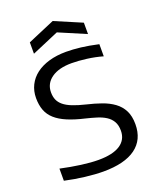

<svg xmlns="http://www.w3.org/2000/svg" viewBox="-173 -1063 963 1175"><g transform="rotate(-20 308.0 -475.0)"><path d="M294 11Q242 11 175.5 3Q109 -5 46 -19V-98Q115 -83 178.5 -74.5Q242 -66 290 -66Q383 -66 431 -97.5Q479 -129 479 -188Q479 -224 465 -248Q451 -272 426.5 -287.5Q402 -303 369.5 -313Q337 -323 300 -332Q235 -347 189 -366.5Q143 -386 114 -412Q85 -438 72 -472.5Q59 -507 59 -552Q59 -598 78 -636Q97 -674 132 -700.5Q167 -727 216.5 -741.5Q266 -756 328 -756Q372 -756 422.5 -750Q473 -744 536 -730V-651Q487 -665 433.5 -672Q380 -679 336 -679Q252 -679 204.5 -645Q157 -611 157 -554Q157 -526 166 -505Q175 -484 195.5 -467Q216 -450 250 -436.5Q284 -423 334 -411Q385 -399 429 -383.5Q473 -368 506 -344Q539 -320 557.5 -284Q576 -248 576 -195Q576 -94 504 -41.5Q432 11 294 11ZM140 -886 316 -961 492 -886V-812L316 -887L140 -812Z"/></g></svg>

Font: Encode Sans Wide
Style: Regular
Weight: 400
Designer: Pablo Impallari, Andres Torresi
Foundry: Pablo Impallari, Andres Torresi
Version: Version 1.000; ttfautohint (v1.00) -l 8 -r 50 -G 200 -x 14 -